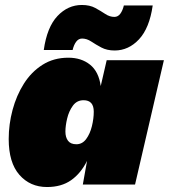

<svg xmlns="http://www.w3.org/2000/svg" viewBox="-20 -742 679 772"><path d="M169 10Q101 10 58 -39Q15 -88 15 -183Q15 -242 30.5 -300Q46 -358 76 -405.5Q106 -453 151 -481.5Q196 -510 255 -510Q307 -510 342 -482Q377 -454 385 -396L409 -500H639L523 0H313L330 -95Q305 -45 266 -17.5Q227 10 169 10ZM287 -162Q311 -162 326.5 -183Q342 -204 349.5 -234.5Q357 -265 357 -293Q357 -339 316 -339Q289 -339 273 -317Q257 -295 250 -265.5Q243 -236 243 -213Q243 -190 253.5 -176Q264 -162 287 -162ZM594 -720Q581 -629 539 -584Q497 -539 441 -539Q410 -539 387.5 -551Q365 -563 347 -575Q329 -587 310 -587Q296 -587 286.5 -574.5Q277 -562 272 -541H156Q169 -633 211 -677.5Q253 -722 309 -722Q341 -722 363 -710Q385 -698 403 -686Q421 -674 440 -674Q454 -674 463.5 -686.5Q473 -699 478 -720Z"/></svg>

Font: Prodigy Sans Black
Style: Italic
Weight: 900
Italic angle: -13°
Designer: Wei Huang
Foundry: Wei Huang
Version: Version 1.003; ttfautohint (v1.8.3)